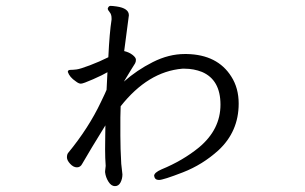

<svg xmlns="http://www.w3.org/2000/svg" viewBox="-20 -591 1040 654"><path d="M347 -562Q350 -571 356.5 -571Q363 -571 377 -569Q419 -563 419 -539L403 -417Q420 -413 431.5 -404Q443 -395 443 -387.5Q443 -380 440 -375Q437 -370 427.5 -355Q418 -340 402 -313Q446 -352 500.5 -379.5Q555 -407 609 -407H616Q721 -405 768 -330Q793 -291 793 -238Q793 -143 724 -79Q670 -30 603 -4Q536 22 521.5 22Q507 22 505 8Q505 -3 530 -14Q603 -44 658 -89Q731 -150 731 -234.5Q731 -319 668 -346Q640 -357 609 -357H601Q484 -347 391 -229Q390 -210 390 -191V-129Q390 -86 393 -33L397 3Q397 18 390.5 30.5Q384 43 371.5 43Q359 43 349.5 28Q340 13 338 -4V-8L340 -26Q338 -52 338 -82Q338 -112 338.5 -129Q339 -146 339 -164Q287 -80 260 -33Q254 -21 242 -21Q230 -21 219 -33Q208 -45 208 -55Q208 -65 212 -70Q282 -155 324 -244Q340 -277 343 -285L346 -345Q331 -336 297 -321Q263 -306 255.5 -306Q248 -306 238 -314Q217 -328 211 -346Q211 -353 220 -353Q229 -353 241 -354.5Q253 -356 286 -368.5Q319 -381 349 -396Q353 -480 360 -524V-529Q360 -542 353.5 -549.5Q347 -557 347 -562Z"/></svg>

Font: LXGW WenKai Lite
Style: Regular
Weight: 400
Designer: LXGW / Fontworks Inc.
Foundry: LXGW / Fontworks Inc.
Version: Version 1.511; March 25, 2025